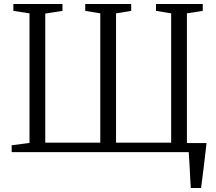

<svg xmlns="http://www.w3.org/2000/svg" viewBox="-20 -763 1084 963"><path d="M937 180Q935.5 157 934.2 133.2Q933 109.5 931.8 86Q930.5 62.5 929.2 40.5Q928 18.5 926.5 -0.5L883.5 -45.5H1016Q1013.5 -23.5 1010.8 -1Q1008 21.5 1005.5 44.5Q1003 67.5 1000 90.2Q997 113 994.2 135.5Q991.5 158 988.5 180ZM38.5 0V-34.5L128 -46V-696L47 -708.5V-743H293.5V-708.5L207 -695V-47.5H483V-696L407.5 -708.5V-743H638V-708.5L562 -696V-47.5H838.5V-696L762.5 -708.5V-743H997V-708.5L917.5 -696V-46.5L1005.5 -34.5V0Z"/></svg>

Font: Merriweather 60pt Light
Style: Regular
Weight: 300
Version: Version 2.100